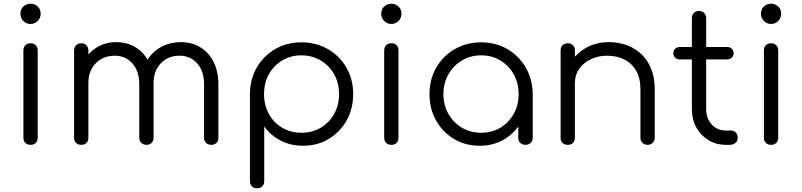

<svg xmlns="http://www.w3.org/2000/svg" viewBox="-20 -780 4317 1034"><path d="M145 0Q127 0 116.5 -10.5Q106 -21 106 -39V-508Q106 -526 116.5 -536.5Q127 -547 145 -547Q162 -547 172.5 -536.5Q183 -526 183 -508V-39Q183 -21 172.5 -10.5Q162 0 145 0ZM144 -651Q122 -651 106 -667Q90 -683 90 -706Q90 -731 106.5 -745.5Q123 -760 145 -760Q166 -760 182.5 -745.5Q199 -731 199 -706Q199 -683 183 -667Q167 -651 144 -651Z M1118 0Q1101 0 1090 -10.5Q1079 -21 1079 -38V-326Q1079 -397 1042 -438.5Q1005 -480 947 -480Q885 -480 845.5 -438.5Q806 -397 807 -328H738Q739 -395 767 -446Q795 -497 844 -525Q893 -553 955 -553Q1014 -553 1059.5 -525Q1105 -497 1130.5 -446Q1156 -395 1156 -326V-38Q1156 -21 1145.5 -10.5Q1135 0 1118 0ZM418 0Q400 0 389.5 -10.5Q379 -21 379 -38V-508Q379 -525 389.5 -536Q400 -547 418 -547Q435 -547 445.5 -536Q456 -525 456 -508V-38Q456 -21 445.5 -10.5Q435 0 418 0ZM769 0Q752 0 741 -10.5Q730 -21 730 -38V-326Q730 -397 693 -438.5Q656 -480 598 -480Q536 -480 496 -439.5Q456 -399 456 -334H401Q403 -398 429.5 -447.5Q456 -497 502 -525Q548 -553 606 -553Q665 -553 710.5 -525Q756 -497 781.5 -446Q807 -395 807 -326V-38Q807 -21 796.5 -10.5Q786 0 769 0Z M1365 234Q1347 234 1336.5 223.5Q1326 213 1326 195V-277Q1327 -355 1363.5 -417.5Q1400 -480 1462.5 -516Q1525 -552 1603 -552Q1683 -552 1746 -515.5Q1809 -479 1845.5 -416Q1882 -353 1882 -273Q1882 -194 1846.5 -131Q1811 -68 1750 -31.5Q1689 5 1612 5Q1545 5 1490.5 -23.5Q1436 -52 1403 -99V195Q1403 213 1392.5 223.5Q1382 234 1365 234ZM1603 -65Q1661 -65 1707 -92Q1753 -119 1779.5 -166.5Q1806 -214 1806 -273Q1806 -333 1779.5 -380Q1753 -427 1707 -454.5Q1661 -482 1603 -482Q1546 -482 1500 -454.5Q1454 -427 1428 -380Q1402 -333 1402 -273Q1402 -214 1428 -166.5Q1454 -119 1500 -92Q1546 -65 1603 -65Z M2088 0Q2070 0 2059.5 -10.5Q2049 -21 2049 -39V-508Q2049 -526 2059.5 -536.5Q2070 -547 2088 -547Q2105 -547 2115.5 -536.5Q2126 -526 2126 -508V-39Q2126 -21 2115.5 -10.5Q2105 0 2088 0ZM2087 -651Q2065 -651 2049 -667Q2033 -683 2033 -706Q2033 -731 2049.5 -745.5Q2066 -760 2088 -760Q2109 -760 2125.5 -745.5Q2142 -731 2142 -706Q2142 -683 2126 -667Q2110 -651 2087 -651Z M2563 5Q2486 5 2425 -31.5Q2364 -68 2328.5 -131Q2293 -194 2293 -273Q2293 -353 2329.5 -416Q2366 -479 2429 -515.5Q2492 -552 2571 -552Q2650 -552 2712.5 -515.5Q2775 -479 2811.5 -416Q2848 -353 2849 -273L2818 -249Q2818 -177 2784.5 -119.5Q2751 -62 2693.5 -28.5Q2636 5 2563 5ZM2571 -65Q2629 -65 2674.5 -92Q2720 -119 2746.5 -166.5Q2773 -214 2773 -273Q2773 -333 2746.5 -380Q2720 -427 2674.5 -454.5Q2629 -482 2571 -482Q2514 -482 2468 -454.5Q2422 -427 2395 -380Q2368 -333 2368 -273Q2368 -214 2395 -166.5Q2422 -119 2468 -92Q2514 -65 2571 -65ZM2810 0Q2793 0 2782 -10.5Q2771 -21 2771 -38V-209L2790 -288L2849 -273V-38Q2849 -21 2838 -10.5Q2827 0 2810 0Z M3468 0Q3451 0 3440 -11Q3429 -22 3429 -38V-298Q3429 -360 3405.5 -400Q3382 -440 3341.5 -460Q3301 -480 3250 -480Q3201 -480 3161.5 -461Q3122 -442 3099 -409Q3076 -376 3076 -334H3021Q3023 -397 3055 -446.5Q3087 -496 3140 -524.5Q3193 -553 3258 -553Q3329 -553 3385 -523.5Q3441 -494 3473.5 -437Q3506 -380 3506 -298V-38Q3506 -22 3495 -11Q3484 0 3468 0ZM3038 0Q3020 0 3009.5 -10.5Q2999 -21 2999 -38V-508Q2999 -526 3009.5 -536.5Q3020 -547 3038 -547Q3055 -547 3065.5 -536.5Q3076 -526 3076 -508V-38Q3076 -21 3065.5 -10.5Q3055 0 3038 0Z M3890 0Q3837 0 3795.5 -25Q3754 -50 3730 -93.5Q3706 -137 3706 -193V-682Q3706 -699 3716.5 -710Q3727 -721 3744 -721Q3761 -721 3772 -710Q3783 -699 3783 -682V-193Q3783 -142 3813 -109.5Q3843 -77 3890 -77H3917Q3933 -77 3943 -66Q3953 -55 3953 -38Q3953 -21 3941 -10.5Q3929 0 3911 0ZM3641 -460Q3626 -460 3616 -469.5Q3606 -479 3606 -493Q3606 -508 3616 -517.5Q3626 -527 3641 -527H3896Q3911 -527 3921 -517.5Q3931 -508 3931 -493Q3931 -479 3921 -469.5Q3911 -460 3896 -460Z M4133 0Q4115 0 4104.5 -10.5Q4094 -21 4094 -39V-508Q4094 -526 4104.5 -536.5Q4115 -547 4133 -547Q4150 -547 4160.5 -536.5Q4171 -526 4171 -508V-39Q4171 -21 4160.5 -10.5Q4150 0 4133 0ZM4132 -651Q4110 -651 4094 -667Q4078 -683 4078 -706Q4078 -731 4094.5 -745.5Q4111 -760 4133 -760Q4154 -760 4170.5 -745.5Q4187 -731 4187 -706Q4187 -683 4171 -667Q4155 -651 4132 -651Z"/></svg>

Font: Comfortaa
Style: Regular
Weight: 400
Designer: Johan Aakerlund
Foundry: Johan Aakerlund
Version: Version 3.104; ttfautohint (v1.8.1.43-b0c9)